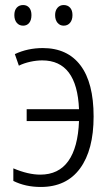

<svg xmlns="http://www.w3.org/2000/svg" viewBox="-20 -733 437 763"><path d="M33 -14V-64Q92 -39 140 -39Q213 -39 251.5 -93Q290 -147 294 -252H86V-299H294Q286 -493 148 -493Q125 -493 100 -487.5Q75 -482 55 -472L39 -518Q90 -542 150 -542Q248 -542 300 -473Q352 -404 352 -270Q352 -137 298 -63.5Q244 10 142 10Q81 10 33 -14ZM72 -713Q87 -713 96 -702.5Q105 -692 105 -673Q105 -653 96 -642Q87 -631 72 -631Q56 -631 46.5 -642.5Q37 -654 37 -673Q37 -692 46.5 -702.5Q56 -713 72 -713ZM233 -713Q249 -713 258.5 -702.5Q268 -692 268 -673Q268 -654 258.5 -642.5Q249 -631 233 -631Q218 -631 208.5 -642.5Q199 -654 199 -673Q199 -691 208.5 -702Q218 -713 233 -713Z"/></svg>

Font: Noto Sans Display Light Narrow
Style: Regular
Weight: 300
Width: 4
Designer: Monotype Design team
Foundry: Monotype Imaging Inc.
Version: Version 1.000